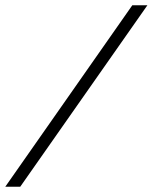

<svg xmlns="http://www.w3.org/2000/svg" viewBox="-53 -705 576 725"><path d="M-33 0 446.5 -685H503.5L23.5 0Z"/></svg>

Font: Newsreader 36pt
Style: Bold Italic
Weight: 700
Italic angle: -17°
Designer: Hugues Gentile
Foundry: Production Type
Version: Version 1.003